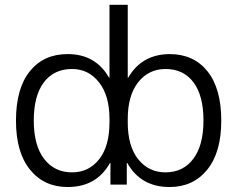

<svg xmlns="http://www.w3.org/2000/svg" viewBox="-20 -750 964 780"><path d="M652.3 -469.7Q584 -469.7 541.5 -416Q499 -362.3 499 -266.6V-252.9Q499 -156.2 541.5 -103Q584 -49.8 652.3 -49.8Q723.6 -49.8 765.1 -104.5Q806.6 -159.2 806.6 -260.3Q806.6 -361.3 766.1 -415.5Q725.6 -469.7 652.3 -469.7ZM272.5 -49.8Q340.8 -49.8 382.8 -103Q424.8 -156.2 424.8 -252.9V-266.6Q424.8 -361.3 382.3 -415.5Q339.8 -469.7 272.5 -469.7Q199.2 -469.7 158.2 -415.5Q117.2 -361.3 117.2 -260.3Q117.2 -159.2 159.2 -104.5Q201.2 -49.8 272.5 -49.8ZM44.9 -259.8Q44.9 -390.6 101.1 -460.4Q157.2 -530.3 254.9 -530.3Q368.2 -530.3 422.9 -434.6H424.8V-730.5H499V-434.6H501Q555.7 -529.3 668.9 -530.3Q766.6 -530.3 822.8 -460.4Q878.9 -390.6 878.9 -259.8Q878.9 -130.9 821.8 -60.5Q764.6 9.8 668.9 9.8Q551.8 9.8 497.1 -87.9H495.1V0H428.7V-87.9H426.8Q372.1 9.8 254.9 9.8Q159.2 9.8 102.1 -60.5Q44.9 -130.9 44.9 -259.8Z"/></svg>

Font: Gen Shin Gothic Normal
Style: Regular
Weight: 300
Designer: [Source Han Sans]
Ryoko NISHIZUKA  (kana & ideographs); Paul D. Hunt (Latin, Greek & Cyrillic); Wenlong ZHANG  (bopomofo
Version: Version 1.002.20150607